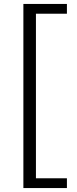

<svg xmlns="http://www.w3.org/2000/svg" viewBox="-20 -731 392 973"><path d="M98.5 222V-711H162.1V222ZM98.5 222V172.5H319.1V222ZM98.5 -661.5V-711H319.1V-661.5Z"/></svg>

Font: Ysabeau
Style: Bold
Weight: 700
Designer: Christian Thalmann (Catharsis Fonts)
Version: Version 2.000;gftools[0.9.27.dev2+g8671c4b]